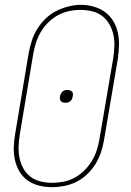

<svg xmlns="http://www.w3.org/2000/svg" viewBox="-20 -766 540 794"><path d="M194 8Q167 8 141 1.5Q115 -5 94 -20Q73 -35 60 -57.5Q47 -80 41.5 -105.5Q36 -131 37 -158.5Q38 -186 43 -214L99 -549Q104 -574 112 -599Q120 -624 134.5 -647Q149 -670 169 -689.5Q189 -709 213.5 -721Q238 -733 263.5 -739.5Q289 -746 315 -746Q342 -746 368 -738.5Q394 -731 414.5 -716Q435 -701 448.5 -678.5Q462 -656 467.5 -630Q473 -604 472 -576.5Q471 -549 467 -521L410 -186Q406 -161 397.5 -136Q389 -111 375 -88Q361 -65 340.5 -45.5Q320 -26 296 -14Q272 -2 246 3Q220 8 194 8Q194 8 194 8Q194 8 194 8ZM195 -10Q218 -10 242 -14.5Q266 -19 287.5 -30.5Q309 -42 327.5 -60Q346 -78 359 -99Q372 -120 379.5 -143Q387 -166 391 -189L448 -524Q452 -549 453 -574Q454 -599 449 -622Q444 -645 432.5 -665.5Q421 -686 402.5 -700Q384 -714 360.5 -719.5Q337 -725 312 -725Q288 -725 265 -720Q242 -715 220.5 -703.5Q199 -692 180.5 -674Q162 -656 149.5 -635Q137 -614 129.5 -591.5Q122 -569 118 -546L62 -211Q58 -186 57 -161.5Q56 -137 60.5 -114Q65 -91 76 -70.5Q87 -50 105 -36Q123 -22 146.5 -16Q170 -10 195 -10ZM250 -341Q245 -341 240 -342.5Q235 -344 232 -347.5Q229 -351 228 -356Q227 -361 228 -367Q229 -372 231.5 -377.5Q234 -383 238 -387Q242 -391 247.5 -392.5Q253 -394 259 -394Q259 -394 259 -394Q259 -394 259 -394Q264 -394 269 -392.5Q274 -391 277.5 -387.5Q281 -384 281.5 -379Q282 -374 281 -368Q280 -363 278 -357.5Q276 -352 271.5 -348Q267 -344 261.5 -342.5Q256 -341 250 -341Q250 -341 250 -341Q250 -341 250 -341Z"/></svg>

Font: iosevka_custom_sans_ss08 Thin
Style: Italic
Weight: 100
Italic angle: -10°
Designer: Belleve Invis
Foundry: Belleve Invis
Version: Version 10.3.0; ttfautohint (v1.8.3)